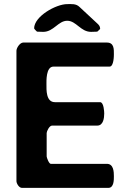

<svg xmlns="http://www.w3.org/2000/svg" viewBox="-20 -914 602 934"><path d="M534 -650C534 -673 536 -707 500 -707H93C77 -707 60 -681 60 -667V-33C60 -22 72 0 87 0H507C535 0 534 -41 534 -57C534 -77 533 -117 500 -117H227C218 -117 207 -148 207 -153V-267C207 -275 220 -303 233 -303H453C483 -303 487 -341 487 -362C487 -370 485 -417 467 -417H247C203 -417 206 -479 206 -503C206 -519 203 -590 240 -590H513C534 -590 534 -644 534 -650ZM160 -760C164 -760 185 -759 190 -759C241 -759 263 -813 307 -813C351 -813 372 -759 423 -759C428 -759 449 -760 453 -760C456 -762 465 -771 467 -773V-776C467 -786 460 -794 453 -800C440 -812 380 -868 367 -880C350 -897 328 -894 307 -894C252 -894 146 -834 146 -776C148 -771 156 -764 160 -760Z"/></svg>

Font: Asimov Print
Style: C
Weight: 500
Designer: Google
Version: Version 2.000980: 2014